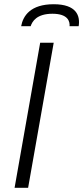

<svg xmlns="http://www.w3.org/2000/svg" viewBox="-20 -888 394 908"><path d="M80 -764H125C132 -786 153 -823 228 -823C302 -823 311 -786 309 -764H352C360 -813 342 -868 234 -868C124 -868 89 -813 80 -764ZM49 0H113L234 -686H170Z"/></svg>

Font: Archivo ExtraLight
Style: Italic
Weight: 200
Italic angle: -10°
Designer: Hector Gatti
Foundry: Omnibus-Type
Version: Version 2.001